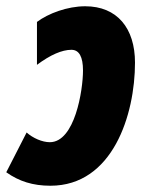

<svg xmlns="http://www.w3.org/2000/svg" viewBox="-48 -583 467 613"><path d="M113 10C312 10 383 -217 383 -383C383 -493 326 -563 224 -563C167 -563 106 -540 70 -513V-376C113 -408 150 -424 180 -424C205 -424 217 -401 217 -358C217 -295 191 -129 111 -129C87 -129 57 -142 37 -160L-28 -33C13 -4 57 10 113 10Z"/></svg>

Font: Noto Sans UI Condensed Black
Style: Italic
Weight: 900
Width: 3
Italic angle: -192°
Designer: Monotype Design Team
Foundry: Monotype Imaging Inc.
Version: Version 1.901